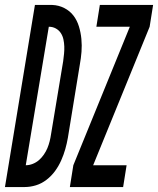

<svg xmlns="http://www.w3.org/2000/svg" viewBox="-65 -755 638 775"><path d="M-45 0 76 -735H146Q172 -734 194.5 -722.5Q217 -711 231.5 -692Q246 -673 253.5 -648.5Q261 -624 263.5 -598Q266 -572 264 -546Q262 -520 257 -493L209 -199Q205 -176 198.5 -153Q192 -130 182 -107.5Q172 -85 157.5 -65Q143 -45 123 -29.5Q103 -14 80 -7Q57 0 34 0ZM39 -88Q53 -88 67 -93.5Q81 -99 92 -108.5Q103 -118 112 -131Q121 -144 126.5 -157.5Q132 -171 135.5 -185Q139 -199 141 -213L190 -508Q192 -523 193.5 -538Q195 -553 194.5 -567.5Q194 -582 191 -596Q188 -610 180.5 -621.5Q173 -633 160.5 -640Q148 -647 133 -647H132ZM217 0 231 -88 459 -647H324L338 -735H553L539 -647L311 -88H446L432 0Z"/></svg>

Font: Iosevka Semibold Oblique
Style: Regular
Weight: 600
Italic angle: -9°
Monospace: yes
Designer: Belleve Invis
Foundry: Belleve Invis
Version: Version 32.5.0; ttfautohint (v1.8.4)